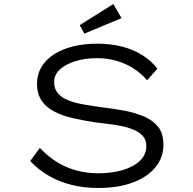

<svg xmlns="http://www.w3.org/2000/svg" viewBox="-20 -924 959 954"><path d="M468 10Q398 10 337 -5Q276 -20 224 -49.5Q172 -79 130 -124L178 -189Q241 -123 313 -93Q385 -63 468 -63Q534 -63 588 -78.5Q642 -94 675 -125Q708 -156 707 -200Q707 -230 689 -249Q671 -268 642.5 -280Q614 -292 580 -298.5Q546 -305 515 -308.5Q484 -312 461 -315Q400 -324 346 -336Q292 -348 251 -369Q210 -390 187 -423.5Q164 -457 164 -507Q164 -555 186.5 -592Q209 -629 250 -655Q291 -681 345.5 -694Q400 -707 463 -707Q531 -707 586.5 -692.5Q642 -678 686.5 -650.5Q731 -623 762 -583L711 -525Q681 -560 642.5 -584.5Q604 -609 558.5 -622Q513 -635 462 -635Q402 -635 354 -620Q306 -605 277.5 -579Q249 -553 249 -516Q249 -482 268 -460Q287 -438 320.5 -425Q354 -412 398 -404.5Q442 -397 493 -390Q546 -384 598.5 -374Q651 -364 695 -345.5Q739 -327 765.5 -294Q792 -261 792 -205Q792 -141 752 -92.5Q712 -44 639.5 -17Q567 10 468 10ZM399 -757 376 -799 543 -904 584 -834Z"/></svg>

Font: Lexend Zetta Light
Style: Regular
Weight: 300
Designer: Bonnie Shaver-Troup, Thomas Jockin
Foundry: Lexend
Version: Version 1.007